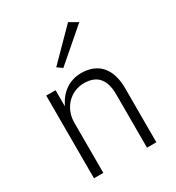

<svg xmlns="http://www.w3.org/2000/svg" viewBox="-172 -820 849 925"><g transform="rotate(-30 252.5 -357.0)"><path d="M394 -687 347 -714 189 -554 217 -534ZM131 -460H79V0H131V-280C131 -358 188 -421 266 -421C342 -421 374 -375 374 -296V0H426V-302C426 -409 373 -470 278 -470C214 -470 163 -434 135 -378C134 -375 132 -373 131 -370Z"/></g></svg>

Font: Jost Light
Style: Regular
Weight: 300
Version: Version 3.710